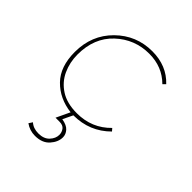

<svg xmlns="http://www.w3.org/2000/svg" viewBox="-202 -642 981 981"><g transform="rotate(45 288.5 -152.0)"><path d="M212 213Q174 213 143 191L156 171Q179 192 216 192Q255 192 276 169.5Q297 147 297 121Q297 102.5 286 87.8Q275 73 250 73H221L256 -1Q167 -12 110 -70Q53 -128 53 -234Q53 -356 134.5 -436.5Q216 -517 331 -517Q435 -517 500 -448L486 -434Q423 -497 329 -497Q224 -497 148 -426Q72 -355 72 -235Q72 -178 94.5 -129Q117 -80 163.5 -50Q210 -20 282 -20Q390 -20 463 -95L475 -81Q394 0 277 0L251 54Q287.5 60 303.2 77.8Q319 95.5 319 117Q319 151 291.5 182Q264 213 212 213Z"/></g></svg>

Font: Argentum Sans Thin
Style: Italic
Weight: 100
Italic angle: -11°
Designer: Julieta Ulanovsky (font), Cristiano Sobral (main changes and remaster)
Foundry: Julieta Ulanovsky (font), Cristiano Sobral (main changes and remaster)
Version: Version 2.007;June 15, 2022;FontCreator 14.0.0.2814 64-bit; 